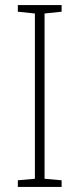

<svg xmlns="http://www.w3.org/2000/svg" viewBox="-20 -734 312 754"><path d="M222 0V-26L155 -32V-681L222 -688V-714H50V-688L117 -681V-32L50 -26V0Z"/></svg>

Font: Noto Sans SemiCondensed ExtraLight
Style: Regular
Weight: 200
Width: 4
Designer: Monotype Design Team
Foundry: Monotype Imaging Inc.
Version: Version 2.013